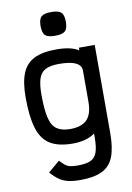

<svg xmlns="http://www.w3.org/2000/svg" viewBox="-111 -934 822 1197"><g transform="rotate(-10 300.0 -335.5)"><path d="M298 196Q253 196 221.5 188.5Q190 181 165 163.5Q140 146 114 116L187 54Q205 74 219 85Q233 96 251 100Q269 104 298 104Q351 104 380 90.5Q409 77 420.5 43Q432 9 432 -51V-75Q407 -56 371.5 -46Q336 -36 291 -36Q201 -36 148.5 -68.5Q96 -101 73.5 -174.5Q51 -248 51 -370Q51 -464 74 -521.5Q97 -579 149.5 -605.5Q202 -632 291 -632Q336 -632 371.5 -624.5Q407 -617 432 -601V-618H532V-60Q532 33 510 89.5Q488 146 436.5 171Q385 196 298 196ZM291 -128Q364 -128 398 -163.5Q432 -199 432 -275V-475Q432 -496 416.5 -510.5Q401 -525 370 -532.5Q339 -540 291 -540Q237 -540 206.5 -524.5Q176 -509 163.5 -472Q151 -435 151 -370Q151 -277 163.5 -224Q176 -171 207 -149.5Q238 -128 291 -128ZM300 -717Q254 -717 237 -733Q220 -749 220 -792Q220 -835 237 -851Q254 -867 300 -867Q346 -867 363 -851Q380 -835 380 -792Q380 -749 363 -733Q346 -717 300 -717Z"/></g></svg>

Font: Victor Mono Thin
Style: Regular
Weight: 100
Monospace: yes
Designer: Rune Bjørnerås
Version: Version 1.561;gftools[0.9.30]